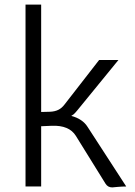

<svg xmlns="http://www.w3.org/2000/svg" viewBox="-20 -811 587 835"><path d="M529 0Q512 0 490 2Q472 4 468 4Q449 4 439 -12L310 -220Q281 -267 205 -264L159 -262V0H91V-791H159V-324L198 -325Q219 -326 234 -333.5Q249 -341 261 -357L411 -550H495L317 -332Q315 -330 308 -321.5Q301 -313 290 -307Q339 -294 361 -259Z"/></svg>

Font: Krub
Style: Regular
Weight: 400
Designer: Ekaluck Peanpanawate
Foundry: Cadson Demak Co.,Ltd.
Version: Version 1.000; ttfautohint (v1.6)